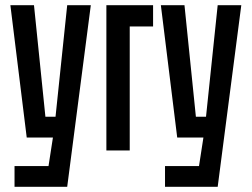

<svg xmlns="http://www.w3.org/2000/svg" viewBox="-20 -580 970 740"><path d="M36 140V60H167L184 -50H83L20 -560H111L155 -130H194L239 -560H330L239 140Z M390 0V-560H570V-478H480V0Z M616 140V60H747L764 -50H663L600 -560H691L735 -130H774L819 -560H910L819 140Z"/></svg>

Font: Tektur Condensed
Style: Regular
Weight: 400
Width: 3
Designer: Adam Jagosz
Foundry: Adam Jagosz
Version: Version 1.005;gftools[0.9.30]